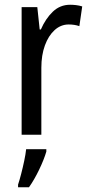

<svg xmlns="http://www.w3.org/2000/svg" viewBox="-20 -567 377 808"><path d="M275 -547Q287 -547 300 -545.5Q313 -544 326 -540L314 -457Q294 -464 269 -464Q236 -464 210 -440.5Q184 -417 169 -376Q154 -335 154 -282V0H71V-537H137L147 -443H152Q172 -489 202.5 -518Q233 -547 275 -547ZM175 71Q165 105 144.5 147.5Q124 190 102 221H56V210Q62 192 69 165Q76 138 82 109.5Q88 81 90 61H175Z"/></svg>

Font: Noto Sans Myanmar Condensed
Style: Regular
Weight: 400
Width: 3
Designer: Monotype Design Team
Foundry: Monotype Imaging Inc.
Version: Version 2.107; ttfautohint (v1.8.4.7-5d5b)